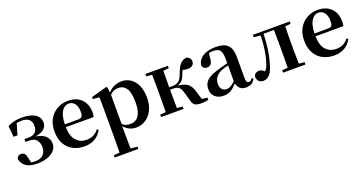

<svg xmlns="http://www.w3.org/2000/svg" viewBox="-38 -1269 4260 2244"><g transform="rotate(-20 2092.0 -146.5)"><path d="M229 16.1Q61.5 16.1 33.2 -111.8Q39.1 -134.3 54.9 -145Q70.8 -155.8 87.9 -155.8Q109.9 -155.8 126.5 -142.8Q143.1 -129.9 149.9 -94.2L168 -20Q190.4 -17.1 219.2 -17.1Q282.2 -17.1 317.6 -51.5Q353 -85.9 353 -145Q353 -195.3 325.7 -232.2Q298.3 -269 233.9 -269H186V-304.2H232.9Q293.9 -304.2 322 -331.8Q350.1 -359.4 350.1 -411.1Q348.6 -518.1 230 -518.1Q194.3 -518.1 166 -512.2L125 -373H77.1L64 -509.8Q106 -531.7 147.5 -541.7Q189 -551.8 238.8 -551.8Q347.2 -551.8 405 -514.9Q462.9 -478 462.9 -412.1Q463.9 -366.2 431.4 -334.5Q398.9 -302.7 319.8 -289.1Q408.7 -272.5 443.8 -233.6Q479 -194.8 479 -143.1Q479 -98.1 449.2 -62Q419.4 -25.9 363.5 -4.9Q307.6 16.1 229 16.1Z M822.8 16.1Q741.7 16.1 679.4 -16.6Q617.2 -49.3 582 -112.8Q546.9 -176.3 546.9 -269Q546.9 -358.9 584.5 -422.1Q622.1 -485.4 683.3 -518.6Q744.6 -551.8 815.9 -551.8Q889.2 -551.8 939.7 -522.5Q990.2 -493.2 1016.1 -443.1Q1042 -393.1 1042 -331.1Q1042 -312 1040.5 -297.9Q1039.1 -283.7 1035.6 -270H689Q691.9 -152.3 742.4 -100.1Q793 -47.9 867.7 -47.9Q920.9 -47.9 957.8 -67.9Q994.6 -87.9 1021 -123L1039.1 -109.9Q1007.3 -49.3 952.1 -16.6Q897 16.1 822.8 16.1ZM689 -305.2H859.9Q892.1 -305.2 903.6 -322.3Q915 -339.4 915 -379.9Q915 -445.8 887 -481.9Q858.9 -518.1 811 -518.1Q762.7 -518.1 727.5 -466.6Q692.4 -415 689 -305.2Z M1462.4 16.1Q1420.9 16.1 1383.1 -0.7Q1345.2 -17.6 1312.5 -55.2V13.2L1314.5 222.2L1398.4 231V258.8H1104.5V231L1177.2 224.1L1179.2 14.2V-309.1Q1179.2 -358.4 1178.5 -392.8Q1177.7 -427.2 1176.3 -463.9L1097.2 -471.2V-495.1L1291.5 -549.8L1304.2 -541L1312.5 -474.1Q1347.7 -514.6 1391.6 -533.2Q1435.5 -551.8 1483.4 -551.8Q1544.4 -551.8 1593.3 -518.8Q1642.1 -485.8 1670.7 -422.9Q1699.2 -359.9 1699.2 -271Q1699.2 -182.1 1667.5 -117.7Q1635.7 -53.2 1582 -18.6Q1528.3 16.1 1462.4 16.1ZM1314.5 -444.8V-82Q1337.4 -61.5 1361.3 -54.2Q1385.3 -46.9 1414.6 -46.9Q1455.1 -46.9 1486.6 -68.1Q1518.1 -89.4 1536.1 -138.2Q1554.2 -187 1554.2 -270Q1554.2 -389.2 1518.3 -440.2Q1482.4 -491.2 1420.4 -491.2Q1394 -491.2 1368.9 -482.4Q1343.8 -473.6 1314.5 -444.8Z M2161.1 -64 2127.4 -181.2Q2112.3 -231.4 2089.8 -247.8Q2067.4 -264.2 2017.1 -264.2H1983.4Q1983.4 -202.6 1983.9 -141.1Q1984.4 -79.6 1985.4 -36.1L2055.2 -29.8V0H1775.4V-29.8L1846.2 -36.1Q1846.7 -64.9 1847.2 -100.6Q1847.7 -136.2 1847.9 -171.6Q1848.1 -207 1848.1 -234.9V-300.8Q1848.1 -329.1 1847.9 -364.5Q1847.7 -399.9 1847.2 -435.5Q1846.7 -471.2 1846.2 -500L1775.4 -506.8V-536.1H2055.2V-506.8L1985.4 -500L1983.4 -294.9H2018.1Q2046.4 -294.9 2070.6 -301.3Q2094.7 -307.6 2115.2 -329.8Q2135.7 -352.1 2152.3 -398.9Q2179.2 -476.1 2209.7 -511Q2240.2 -545.9 2290 -551.8Q2342.3 -537.1 2342.3 -485.8Q2342.3 -456.1 2320.1 -439Q2297.9 -421.9 2266.1 -421.9Q2230 -421.9 2201.2 -432.1Q2190.4 -414.1 2180.2 -387.2Q2163.1 -335.9 2138.9 -312.7Q2114.7 -289.6 2082.5 -279.8Q2162.6 -271 2201.2 -242.9Q2239.7 -214.8 2259.3 -153.8L2295.4 -36.1L2363.3 -27.8V0Q2319.8 9.8 2274.4 9.8Q2219.7 9.8 2195.3 -6.1Q2170.9 -22 2161.1 -64Z M2828.1 15.1Q2782.7 15.1 2756.3 -8.5Q2730 -32.2 2720.2 -74.2Q2679.7 -30.3 2643.1 -7.1Q2606.4 16.1 2549.3 16.1Q2486.3 16.1 2445.8 -19.5Q2405.3 -55.2 2405.3 -118.2Q2405.3 -161.1 2424.1 -193.6Q2442.9 -226.1 2487.1 -251.2Q2531.2 -276.4 2607.4 -297.9L2717.3 -327.1V-380.9Q2717.3 -461.4 2693.6 -489.7Q2669.9 -518.1 2612.3 -518.1Q2587.4 -518.1 2557.1 -512.2L2548.3 -439Q2545.4 -396.5 2526.6 -378.2Q2507.8 -359.9 2482.4 -359.9Q2433.6 -359.9 2421.4 -405.8Q2431.2 -473.6 2491.5 -512.7Q2551.8 -551.8 2657.2 -551.8Q2756.8 -551.8 2802.5 -505.6Q2848.1 -459.5 2848.1 -356V-95.2Q2848.1 -59.6 2856.9 -46.9Q2865.7 -34.2 2882.3 -34.2Q2893.6 -34.2 2903.6 -40.8Q2913.6 -47.4 2927.2 -66.9L2944.3 -53.2Q2926.3 -17.1 2898.2 -1Q2870.1 15.1 2828.1 15.1ZM2717.3 -104V-300.8Q2694.8 -294.9 2674.6 -288.6Q2654.3 -282.2 2639.2 -276.9Q2585.9 -255.4 2558.6 -220.7Q2531.2 -186 2531.2 -136.2Q2531.2 -90.3 2553.5 -67.6Q2575.7 -44.9 2612.3 -44.9Q2632.3 -44.9 2656.5 -56.9Q2680.7 -68.8 2717.3 -104Z M3362.3 0H3293V-29.8L3363.3 -36.1L3365.2 -234.9V-300.8L3363.3 -505.9H3234.4Q3230.5 -402.3 3218.3 -314Q3206.1 -225.6 3184.1 -154.8Q3166 -89.8 3144.8 -54Q3123.5 -18.1 3098.4 -3.4Q3073.2 11.2 3043.9 11.2Q3009.8 11.2 2989 -10.5Q2968.3 -32.2 2968.3 -74.2Q2978 -97.2 2995.8 -107.7Q3013.7 -118.2 3036.1 -118.2Q3054.2 -118.2 3069.1 -109.9Q3084 -101.6 3099.1 -85.9Q3113.3 -99.6 3124.3 -117.9Q3135.3 -136.2 3144 -164.1Q3189.5 -300.8 3195.3 -497.1L3111.3 -506.8V-536.1H3571.3V-506.8L3502 -500Q3501 -471.2 3500.5 -435.5Q3500 -399.9 3499.5 -364.5Q3499 -329.1 3499 -300.8V-234.9Q3499 -207 3499.5 -171.6Q3500 -136.2 3500.5 -100.6Q3501 -64.9 3502 -36.1L3571.3 -29.8V0Z M3928.2 16.1Q3847.2 16.1 3784.9 -16.6Q3722.7 -49.3 3687.5 -112.8Q3652.3 -176.3 3652.3 -269Q3652.3 -358.9 3689.9 -422.1Q3727.5 -485.4 3788.8 -518.6Q3850.1 -551.8 3921.4 -551.8Q3994.6 -551.8 4045.2 -522.5Q4095.7 -493.2 4121.6 -443.1Q4147.5 -393.1 4147.5 -331.1Q4147.5 -312 4146 -297.9Q4144.5 -283.7 4141.1 -270H3794.4Q3797.4 -152.3 3847.9 -100.1Q3898.4 -47.9 3973.1 -47.9Q4026.4 -47.9 4063.2 -67.9Q4100.1 -87.9 4126.5 -123L4144.5 -109.9Q4112.8 -49.3 4057.6 -16.6Q4002.4 16.1 3928.2 16.1ZM3794.4 -305.2H3965.3Q3997.6 -305.2 4009 -322.3Q4020.5 -339.4 4020.5 -379.9Q4020.5 -445.8 3992.4 -481.9Q3964.4 -518.1 3916.5 -518.1Q3868.2 -518.1 3833 -466.6Q3797.9 -415 3794.4 -305.2Z"/></g></svg>

Font: Source Han Serif TW
Style: Bold
Weight: 700
Designer: Ryoko NISHIZUKA Ë•øÂ°öÊ∂ºÂ≠ê (kana & ideographs); Frank Grie√ühammer (Latin, Greek & Cyrillic); Wenlong ZHANG Âº†ÊñáÈæô 
Foundry: Adobe
Version: Version 2.003;hotconv 1.1.1;makeotfexe 2.6.0